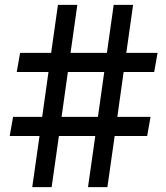

<svg xmlns="http://www.w3.org/2000/svg" viewBox="-20 -772 685 792"><path d="M630 -554H501L529 -752H449L421 -554H271L299 -752H219L191 -554H63L49 -475H180L154 -290H34L20 -211H143L113 0H193L223 -211H373L343 0H423L453 -211H587L601 -290H464L490 -475H616ZM234 -290 260 -475H410L384 -290Z"/></svg>

Font: Hibana SubMedium
Style: Regular
Weight: 500
Width: 6
Designer: pygmalion
Foundry: ybstudio
Version: Version 0.930;hotconv 1.0.109;makeotfexe 2.5.65596